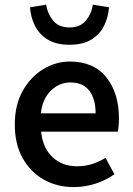

<svg xmlns="http://www.w3.org/2000/svg" viewBox="-20 -778 561 811"><path d="M290.5 12.2Q221.2 12.2 165 -19.3Q108.9 -50.8 75.7 -109.9Q42.5 -168.9 42.5 -252.4Q42.5 -334.5 75.9 -394Q109.4 -453.6 162.6 -485.8Q215.8 -518.1 274.9 -518.1Q376 -518.1 429.2 -451.4Q482.4 -384.8 482.4 -277.8Q482.4 -261.7 481 -246.6Q479.5 -231.4 477.5 -221.7H153.8Q160.6 -152.8 201.7 -114.3Q242.7 -75.7 305.2 -75.7Q338.9 -75.7 368.4 -85Q397.9 -94.2 425.8 -111.3L463.4 -42Q427.2 -16.6 383.3 -2.2Q339.4 12.2 290.5 12.2ZM152.3 -299.3H383.8Q383.8 -360.8 356.9 -395.3Q330.1 -429.7 277.3 -429.7Q231.4 -429.7 195.8 -396Q160.2 -362.3 152.3 -299.3ZM273.4 -588.9Q216.8 -588.9 180.9 -611.3Q145 -633.8 127.2 -669.9Q109.4 -706.1 106.9 -747.1L174.8 -758.3Q180.2 -721.2 203.9 -691.7Q227.5 -662.1 273.4 -662.1Q319.3 -662.1 343.3 -691.7Q367.2 -721.2 372.1 -758.3L440.4 -747.1Q437.5 -706.1 419.9 -669.9Q402.3 -633.8 366.5 -611.3Q330.6 -588.9 273.4 -588.9Z"/></svg>

Font: Akatab
Style: Bold
Weight: 700
Designer: SIL Global
Foundry: SIL Global
Version: Version 4.100